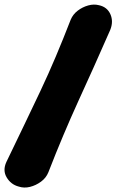

<svg xmlns="http://www.w3.org/2000/svg" viewBox="-79 -724 513 845"><path d="M3 97Q-31 88 -49.5 57Q-68 26 -51 -11Q-10 -96 27 -173Q64 -250 99 -324Q134 -398 166.5 -475Q199 -552 232 -637Q242 -661 263 -677Q284 -693 309 -700Q334 -707 357 -701Q393 -693 407 -661Q421 -629 406 -592Q369 -507 334 -429.5Q299 -352 265.5 -278.5Q232 -205 199.5 -128Q167 -51 134 34Q124 59 101.5 75.5Q79 92 53 98.5Q27 105 3 97Z"/></svg>

Font: Winky Sans ExtraBold
Style: Italic
Weight: 800
Italic angle: -8.97852°
Designer: Simon Atzbach
Foundry: typofactur
Version: Version 1.205